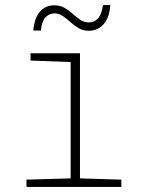

<svg xmlns="http://www.w3.org/2000/svg" viewBox="-20 -741 570 761"><path d="M85 0V-29L260 -34V-495L101 -501V-530H297V-34L461 -29V0ZM112 -620Q116 -669 138 -694.5Q160 -720 196 -720Q218 -720 235.5 -710Q253 -700 268.5 -686Q284 -672 299 -662Q314 -652 332 -652Q353 -652 368 -667.5Q383 -683 388 -721H417Q414 -671 390.5 -645Q367 -619 332 -619Q309 -619 291.5 -629.5Q274 -640 259 -653.5Q244 -667 229 -677.5Q214 -688 196 -688Q176 -688 161 -673Q146 -658 142 -620Z"/></svg>

Font: Noto Sans Mono Condensed ExtraLight
Style: Regular
Weight: 200
Width: 3
Designer: Monotype Design Team
Foundry: Monotype Imaging Inc.
Version: Version 2.014; ttfautohint (v1.8.4.7-5d5b)